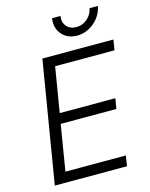

<svg xmlns="http://www.w3.org/2000/svg" viewBox="-136 -1024 867 1109"><g transform="rotate(-15 298.0 -469.0)"><path d="M50.8 0 171.4 -727.5H596.2L585.9 -665.5H231L186.5 -397H519L508.8 -335.4H175.8L130.9 -62H492.2L482.4 0ZM399.9 -803.2Q361.3 -803.2 333.3 -821.5Q305.2 -839.8 292.2 -870.4Q279.3 -900.9 285.6 -938H335.9Q330.1 -900.9 350.6 -876.5Q371.1 -852.1 408.2 -852.1Q433.1 -852.1 454.3 -863.3Q475.6 -874.5 490.5 -894Q505.4 -913.6 509.3 -938H559.6Q553.2 -900.9 529.8 -870.1Q506.3 -839.4 472.4 -821.3Q438.5 -803.2 399.9 -803.2Z"/></g></svg>

Font: Inter Light
Style: Italic
Weight: 300
Italic angle: -9.3988°
Designer: Rasmus Andersson
Foundry: rsms
Version: Version 4.001;git-66647c0bb